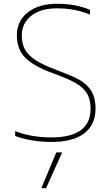

<svg xmlns="http://www.w3.org/2000/svg" viewBox="-20 -734 584 1013"><path d="M251 15Q197 15 145.5 6Q94 -3 60 -17V-42Q145 -9 251 -9Q458 -9 458 -161Q458 -211 437.5 -243Q417 -275 376.5 -297.5Q336 -320 258 -348Q157 -385 113 -429.5Q69 -474 69 -547Q69 -623 126.5 -668.5Q184 -714 280 -714Q331 -714 372.5 -706.5Q414 -699 455 -682V-657Q413 -674 371 -682Q329 -690 280 -690Q193 -690 144 -650Q95 -610 95 -547Q95 -503 112 -472.5Q129 -442 168 -416.5Q207 -391 278 -365Q355 -336 395 -315Q435 -294 459.5 -257.5Q484 -221 484 -161Q484 -76 424.5 -30.5Q365 15 251 15ZM277 70H308L223 259H198Z"/></svg>

Font: Prompt Thin
Style: Regular
Weight: 100
Designer: Katatrad Team
Foundry: CadsonDemak
Version: Version 1.030